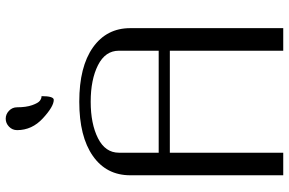

<svg xmlns="http://www.w3.org/2000/svg" viewBox="-198 -864 1061 706"><g transform="rotate(-90 333.0 -510.5)"><path d="M208 -978.5Q208 -996.1 220.7 -1008.3Q233.4 -1020.5 250 -1020.5Q266.6 -1020.5 279.3 -1008.3Q292 -996.1 292 -978.5Q292 -945.3 299.8 -923.3Q307.6 -901.4 315.9 -895Q324.2 -888.7 333 -888.7Q333 -843.8 319.3 -843.8Q294.9 -843.8 251.5 -883.8Q208 -923.8 208 -978.5ZM583 0H500V-417H125V0H42V-562.5Q42 -650.4 113.3 -700.2Q184.6 -750 312.5 -750Q441.4 -750 512.2 -699.7Q583 -649.4 583 -562.5ZM125 -458H500V-604.5Q500 -654.3 446.8 -681.2Q393.6 -708 312.5 -708Q231.4 -708 178.2 -681.2Q125 -654.3 125 -604.5Z"/></g></svg>

Font: okolaks
Style: Regular
Weight: 500
Version: Version 000.6.0